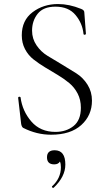

<svg xmlns="http://www.w3.org/2000/svg" viewBox="-20 -656 534 952"><path d="M139 -504Q139 -464 161 -431.5Q183 -399 216 -379Q249 -359 287.5 -336Q326 -313 359 -292Q392 -271 414 -236Q436 -201 436 -157Q436 -84 383 -36Q330 12 233 12Q162 12 95 -22Q88 -26 85 -41L70 -171Q70 -174 72.5 -175.5Q75 -177 78.5 -176Q82 -175 82 -173Q91 -105 135.5 -53.5Q180 -2 255 -2Q308 -2 344.5 -31Q381 -60 381 -122Q381 -161 365 -192Q349 -223 323 -244.5Q297 -266 266 -284.5Q235 -303 203.5 -322Q172 -341 146 -361.5Q120 -382 104 -412.5Q88 -443 88 -481Q88 -555 141.5 -595.5Q195 -636 268 -636Q323 -636 382 -612Q398 -606 398 -595L406 -489Q406 -486 403 -484.5Q400 -483 397 -484Q394 -485 394 -488Q389 -540 354.5 -581.5Q320 -623 255 -623Q195 -623 167 -588Q139 -553 139 -504ZM251 89Q304 89 304 160Q304 220 246 275Q244 276 241.5 275Q239 274 238 272Q237 270 238 268Q282 228 282 173Q282 155 277 145Q269 159 249 159Q213 159 213 124Q213 89 251 89Z"/></svg>

Font: Cormorant Upright Light
Style: Regular
Weight: 300
Designer: Christian Thalmann (Catharsis Fonts)
Foundry: Catharsis Fonts
Version: Version 3.302;PS 003.302;hotconv 1.0.88;makeotf.lib2.5.64775